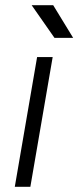

<svg xmlns="http://www.w3.org/2000/svg" viewBox="-20 -720 302 740"><path d="M123 -500H183L97 0H37ZM102 -700H185L262 -574H190Z"/></svg>

Font: Oak Sans Light Italic
Style: Regular
Weight: 400
Italic angle: -9.5°
Foundry: Erik Kennedy, Walven
Version: Version 1.000;Glyphs 3.1.2 (3151)